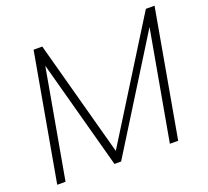

<svg xmlns="http://www.w3.org/2000/svg" viewBox="-118 -832 1057 977"><g transform="rotate(-20 410.0 -343.5)"><path d="M33 0 155 -687H202L372 -60L763 -687H810L688 0H643L749 -594L379 0H343L183 -590L78 0Z"/></g></svg>

Font: Poppins ExtraLight
Style: Italic
Weight: 275
Italic angle: -10°
Designer: Ninad Kale (Devanagari), Jonny Pinhorn (Latin)
Foundry: Indian Type Foundry
Version: Version 3.200;PS 1.000;hotconv 16.6.54;makeotf.lib2.5.65590